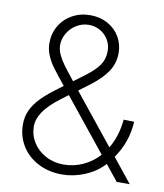

<svg xmlns="http://www.w3.org/2000/svg" viewBox="-82 -783 737 861"><g transform="rotate(10 286.5 -353.0)"><path d="M46.9 -181.6Q46.9 -217.8 61.5 -248.3Q76.2 -278.8 104.7 -307.4Q133.3 -335.9 180.7 -370.1L197.3 -382.8Q160.2 -428.2 141.6 -453.6Q123 -479 111.8 -505.6Q100.6 -532.2 100.6 -561.5Q100.6 -604.5 121.3 -639.9Q142.1 -675.3 178.7 -695.6Q215.3 -715.8 259.8 -715.8Q304.7 -715.8 339.8 -696.5Q375 -677.2 394.5 -644Q414.1 -610.8 414.1 -570.3Q414.1 -525.4 390.6 -488.3Q367.2 -451.2 316.4 -412.1L264.6 -373.5L446.8 -147Q481 -203.6 488.3 -280.3L536.1 -279.3Q531.2 -185.5 477.5 -109.4L565.4 0H505.9L448.2 -71.8L445.3 -68.4Q410.6 -31.7 360.4 -11Q310.1 9.8 257.8 9.8Q196.8 9.8 148.7 -15.4Q100.6 -40.5 73.7 -84.2Q46.9 -127.9 46.9 -181.6ZM256.8 -35.2Q304.7 -35.6 345.9 -54.7Q387.2 -73.7 418.5 -108.4L227.1 -346.2L196.3 -323.2Q142.6 -282.7 119.6 -248.5Q96.7 -214.4 96.7 -181.6Q96.7 -142.1 117.4 -108.6Q138.2 -75.2 174.8 -55.4Q211.4 -35.6 256.8 -35.2ZM234.9 -410.6 284.2 -447.3Q327.1 -479.5 345.7 -506.8Q364.3 -534.2 364.3 -570.3Q364.3 -597.7 351.1 -620.8Q337.9 -644 314.2 -658Q290.5 -671.9 261.7 -671.9Q231.4 -671.9 205.6 -656.2Q179.7 -640.6 164.6 -614.7Q149.4 -588.9 149.4 -560.5Q149.4 -539.6 159.4 -517.8Q169.4 -496.1 185.5 -474.1Q201.7 -452.1 234.9 -410.6Z"/></g></svg>

Font: Pretendard JP ExtraLight
Style: Regular
Weight: 200
Designer: Base glyphs from Inter by Rasmus Andersson; Hangeul glyphs from Noto Sans CJK(Source Han Sans) by Jang Soo-young and Kan
Foundry: Kil Hyung-jin
Version: Version 1.309